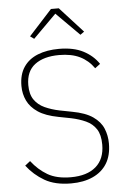

<svg xmlns="http://www.w3.org/2000/svg" viewBox="-61 -970 678 1026"><g transform="rotate(-5 277.5 -457.0)"><path d="M279 12Q193 12 137 -20.5Q81 -53 42 -104L70 -126Q107 -78 155.5 -49.5Q204 -21 280 -21Q367 -21 414.5 -62Q462 -103 462 -180Q462 -233 442 -263.5Q422 -294 387 -310Q352 -326 309 -335L242 -348Q173 -361 133.5 -387.5Q94 -414 76.5 -450.5Q59 -487 59 -530Q59 -591 86 -631Q113 -671 162 -690.5Q211 -710 276 -710Q354 -710 406 -683Q458 -656 488 -611L460 -590Q430 -633 385 -655Q340 -677 274 -677Q191 -677 143.5 -641Q96 -605 96 -531Q96 -482 116.5 -452.5Q137 -423 172 -407Q207 -391 250 -382L317 -369Q388 -356 427.5 -328.5Q467 -301 482.5 -263.5Q498 -226 498 -183Q498 -119 471.5 -76Q445 -33 395.5 -10.5Q346 12 279 12ZM252 -926H294L418 -790L397 -775L273 -899L149 -775L128 -790Z"/></g></svg>

Font: IBM Plex Sans ExtraLight
Style: Regular
Weight: 250
Designer: Mike Abbink, Paul van der Laan, Pieter van Rosmalen
Foundry: Bold Monday
Version: Version 3.201